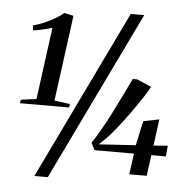

<svg xmlns="http://www.w3.org/2000/svg" viewBox="-58 -871 949 979"><g transform="rotate(5 416.5 -382.0)"><path d="M51 -330.5 130.5 -341 180 -710Q169.5 -706.5 153.2 -702.2Q137 -698 118.5 -694.2Q100 -690.5 82.5 -688.5L79.5 -713Q102 -719 123.8 -727.8Q145.5 -736.5 166 -746.8Q186.5 -757 203.8 -768.2Q221 -779.5 234 -790.5L281.5 -780L222.5 -341L302.5 -330.5L300 -312.5H48.5ZM571.5 -815H640.5L222.5 51H154ZM635 0 650 -107H448.5L429.5 -143Q452 -177 474.5 -216.5Q497 -256 519.5 -300Q542 -344 564.8 -390.8Q587.5 -437.5 610.5 -485.5H634L707 -453.5Q694 -429.5 675.8 -401.2Q657.5 -373 636.8 -343.2Q616 -313.5 595 -285.2Q574 -257 555 -233Q536 -209 521.5 -192.5Q506 -176.5 491.5 -162Q477 -147.5 467 -138.5L655.5 -150.5L682.5 -276L763.5 -292L745.5 -156.5L818.5 -162L813 -107H739L724.5 0Z"/></g></svg>

Font: Merriweather 120pt Medium
Style: Italic
Weight: 500
Italic angle: -7.8°
Version: Version 2.101